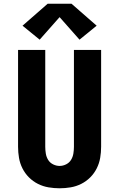

<svg xmlns="http://www.w3.org/2000/svg" viewBox="-20 -1003 640 1031"><path d="M300 8Q270 8 240.5 3Q211 -2 184 -15.5Q157 -29 135.5 -50.5Q114 -72 100.5 -99Q87 -126 82 -155.5Q77 -185 77 -215V-735H223V-215Q223 -197 226 -178.5Q229 -160 238.5 -144.5Q248 -129 265 -120.5Q282 -112 300 -112Q318 -112 335 -120.5Q352 -129 361.5 -144.5Q371 -160 374 -178.5Q377 -197 377 -215V-735H523V-215Q523 -185 518 -155.5Q513 -126 499.5 -99Q486 -72 464.5 -50.5Q443 -29 416 -15.5Q389 -2 359.5 3Q330 8 300 8ZM193 -790 101 -865 236 -983H364L499 -865L407 -790L300 -911Z"/></svg>

Font: Iosevka Curly Heavy Extended
Style: Regular
Weight: 900
Width: 7
Monospace: yes
Designer: Belleve Invis
Foundry: Belleve Invis
Version: Version 11.1.0; ttfautohint (v1.8.3)